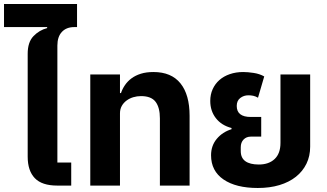

<svg xmlns="http://www.w3.org/2000/svg" viewBox="-55 -925 1629 957"><path d="M230 0Q154 0 118.5 -37Q83 -74 83 -144V-657Q83 -715 112 -745Q141 -775 180 -785V-790H-35V-905H329V-790H315Q276 -790 253.5 -766Q231 -742 231 -698V-115H300V0Z M395 -554H543V-461H548Q555 -482 568 -501Q581 -520 600.5 -534.5Q620 -549 647 -557.5Q674 -566 710 -566Q799 -566 844.5 -509.5Q890 -453 890 -348V0H742V-335Q742 -389 720.5 -417.5Q699 -446 648 -446Q628 -446 609.5 -440.5Q591 -435 576 -424Q561 -413 552 -397Q543 -381 543 -360V0H395Z M1230 12Q1121 12 1059 -30.5Q997 -73 997 -151Q997 -199 1025.5 -233Q1054 -267 1099 -281V-287Q1049 -300 1021 -336Q993 -372 993 -422Q993 -454 1005 -480.5Q1017 -507 1038.5 -526Q1060 -545 1090.5 -555.5Q1121 -566 1157 -566Q1180 -566 1209.5 -561.5Q1239 -557 1262 -544L1231 -438Q1219 -445 1207.5 -447.5Q1196 -450 1183 -450Q1160 -450 1142.5 -436.5Q1125 -423 1125 -397Q1125 -342 1195 -342H1247V-244H1195Q1173 -244 1159 -229.5Q1145 -215 1145 -191V-172Q1145 -138 1168 -121.5Q1191 -105 1235 -105Q1285 -105 1314 -132.5Q1343 -160 1343 -213V-554H1491V-194Q1491 -147 1472.5 -109Q1454 -71 1420 -44Q1386 -17 1338 -2.5Q1290 12 1230 12Z"/></svg>

Font: IBM Plex Sans Thai
Style: Bold
Weight: 700
Designer: Mike Abbink, Paul van der Laan, Pieter van Rosmalen, Ben Mitchell, Mark Frömberg
Foundry: Bold Monday
Version: Version 1.2